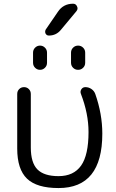

<svg xmlns="http://www.w3.org/2000/svg" viewBox="-20 -999 611 1007"><path d="M287.1 -12.7Q172.9 -12.7 121.6 -62Q70.3 -111.3 70.3 -219.7V-505.9Q70.3 -521.5 80.6 -531.7Q90.8 -542 106 -542Q121.1 -542 131.3 -531.7Q141.6 -521.5 141.6 -505.9V-225.6Q141.6 -145.5 176.3 -110.4Q210.9 -75.2 287.1 -75.2Q366.2 -75.2 405.3 -130.4Q444.3 -185.5 444.3 -306.6Q444.3 -403.3 404.3 -506.8Q399.4 -519.5 406.7 -530.8Q414.1 -542 427.7 -542Q445.3 -542 459.5 -532.2Q473.6 -522.5 479.5 -506.8Q516.6 -401.4 516.6 -297.9Q516.6 -12.7 287.1 -12.7ZM352.5 -669.9V-722.7Q352.5 -738.3 363.3 -749Q374 -759.8 389.6 -759.8Q405.3 -759.8 416 -749Q426.8 -738.3 426.8 -722.7V-669.9Q426.8 -654.3 416 -643.6Q405.3 -632.8 389.6 -632.8Q374 -632.8 363.3 -643.6Q352.5 -654.3 352.5 -669.9ZM153.3 -669.9V-722.7Q153.3 -738.3 164.1 -749Q174.8 -759.8 189.9 -759.8Q205.1 -759.8 215.8 -749Q226.6 -738.3 226.6 -722.7V-669.9Q226.6 -654.3 215.8 -643.6Q205.1 -632.8 189.9 -632.8Q174.8 -632.8 164.1 -643.6Q153.3 -654.3 153.3 -669.9ZM298.8 -841.8Q274.4 -812.5 236.3 -812.5Q224.6 -812.5 218.8 -823.2Q216.8 -828.1 216.8 -833Q216.8 -837.9 219.7 -843.8L283.2 -936.5Q311.5 -979.5 363.3 -979.5Q377.9 -979.5 383.8 -965.8Q386.7 -960 386.7 -955.1Q386.7 -947.3 380.9 -940.4Z"/></svg>

Font: Gen Jyuu Gothic Normal
Style: Regular
Weight: 300
Designer: [Source Han Sans]
Ryoko NISHIZUKA  (kana & ideographs); Paul D. Hunt (Latin, Greek & Cyrillic); Wenlong ZHANG  (bopomofo
Version: Version 1.002.20150607